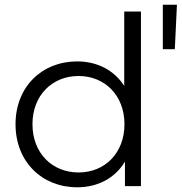

<svg xmlns="http://www.w3.org/2000/svg" viewBox="-20 -791 772 816"><path d="M672 -771V-582H723L732 -771ZM508 -426C464 -494 392 -530 308 -530C158 -530 46 -422 46 -263C46 -104 158 5 308 5C395 5 468 -33 511 -104V0H579V-742H508ZM314 -58C202 -58 118 -140 118 -263C118 -386 202 -468 314 -468C425 -468 509 -386 509 -263C509 -140 425 -58 314 -58Z"/></svg>

Font: Talent
Style: Regular
Weight: 400
Designer: Mike Powis
Version: Version 1.001;hotconv 1.0.109;makeotfexe 2.5.65596